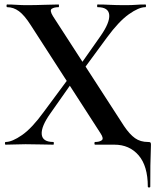

<svg xmlns="http://www.w3.org/2000/svg" viewBox="-20 -645 693 856"><path d="M5 0Q2 0 2 -6Q2 -12 5 -12Q34 -12 78.5 -43Q123 -74 175 -146L298 -312L316 -298L205 -140Q163 -81 166 -46.5Q169 -12 218 -12Q220 -12 220 -6Q220 0 218 0Q189 0 163 -1Q137 -2 94 -2Q66 -2 48.5 -1Q31 0 5 0ZM335 -312 317 -326 428 -484Q470 -544 467 -578.5Q464 -613 415 -613Q413 -613 413 -619Q413 -625 415 -625Q444 -625 470 -623.5Q496 -622 539 -622Q568 -622 585.5 -623.5Q603 -625 628 -625Q631 -625 631 -619Q631 -613 628 -613Q599 -613 554.5 -581.5Q510 -550 457 -478ZM490 0H404Q401 0 401 -6Q401 -12 404 -12Q423 -12 433.5 -19.5Q444 -27 428 -51L117 -533Q89 -577 64.5 -595Q40 -613 12 -613Q9 -613 9 -619Q9 -625 12 -625Q32 -625 54.5 -623.5Q77 -622 97 -622Q140 -622 176.5 -623.5Q213 -625 241 -625Q243 -625 243 -619Q243 -613 241 -613Q222 -613 211 -606Q200 -599 216 -573L533 -83Q558 -46 582 -29Q606 -12 640 -12Q648 -12 650.5 -10Q653 -8 653 0Q653 17 652 37Q651 57 650.5 91.5Q650 126 650 187Q650 191 644.5 191Q639 191 639 187Q639 95 598 47.5Q557 0 490 0Z"/></svg>

Font: Cormorant Infant Light
Style: Regular
Weight: 300
Designer: Christian Thalmann (Catharsis Fonts)
Foundry: Catharsis Fonts
Version: Version 4.001